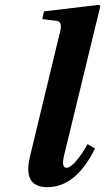

<svg xmlns="http://www.w3.org/2000/svg" viewBox="-20 -762 435 794"><path d="M104 -115 229 -633Q239 -673 213 -676L155 -683L162 -715L389 -742L395 -737L244 -115Q234 -68 255 -68Q271 -68 296 -97.5Q321 -127 342 -166L373 -148Q294 12 176 12Q73 12 104 -115Z"/></svg>

Font: Lingua Franca
Style: Bold Italic
Weight: 700
Italic angle: -13°
Version: Version 1.19